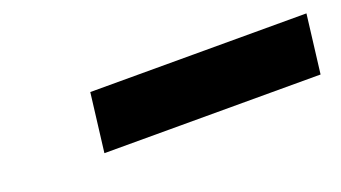

<svg xmlns="http://www.w3.org/2000/svg" viewBox="-28 -879 657 370"><g transform="rotate(-20 300.5 -694.0)"><path d="M157.9 -754 143.2 -634H586.5L601.2 -754Z"/></g></svg>

Font: Hussar
Style: BdSuprExtOblOne
Weight: 700
Foundry: Cannot Into Space Fonts
Version: Version 2.00